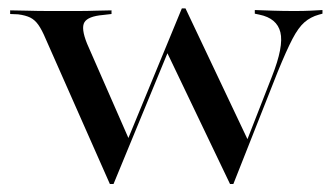

<svg xmlns="http://www.w3.org/2000/svg" viewBox="-20 -439 812 469"><path d="M248.4 10.5 91.1 -345.2Q82.3 -366.1 73.8 -378.2Q65.3 -390.3 54 -396Q42.7 -401.6 24.2 -404L4.8 -404.8V-413.7Q21.8 -413.7 46.8 -412.9Q71.8 -412.1 103.2 -412.1H108.1H112.9Q142.7 -412.1 168.1 -412.1Q193.5 -412.1 214.9 -412.9Q236.3 -413.7 252.4 -413.7V-404.8L231.5 -402.4Q195.2 -399.2 186.3 -384.7Q177.4 -370.2 192.7 -332.3L295.2 -98.4L289.5 -91.9L424.2 -418.5L431.5 -412.1L257.3 10.5ZM541.9 10.5 387.1 -312.9 424.2 -418.5H433.1L586.3 -95.2L579.8 -87.1L644.4 -252.4Q673.4 -325.8 664.9 -360.1Q656.5 -394.4 613.7 -403.2L602.4 -405.6V-414.5Q622.6 -413.7 647.2 -412.9Q671.8 -412.1 700 -412.1Q721.8 -412.1 737.9 -412.9Q754 -413.7 767.7 -414.5V-405.6L758.9 -403.2Q738.7 -397.6 723.8 -384.7Q708.9 -371.8 694.4 -344Q679.8 -316.1 658.1 -262.9L550 10.5Z"/></svg>

Font: Playfair 144pt SemiExpanded Medium
Style: Regular
Weight: 500
Width: 6
Designer: Claus Eggers Sørensen
Foundry: Claus Eggers Sørensen
Version: Version 2.203